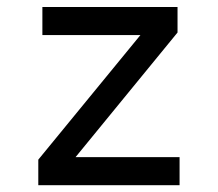

<svg xmlns="http://www.w3.org/2000/svg" viewBox="-20 -544 640 564"><path d="M92.5 0V-75L392.5 -441H104.5V-523.5H501.5V-448.5L202 -82.5H507.5V0Z"/></svg>

Font: Google Sans Code
Style: Regular
Weight: 400
Monospace: yes
Designer: Google Sans Code Authors
Foundry: Google LLC
Version: Version 6.000